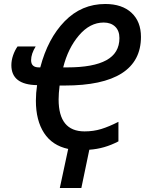

<svg xmlns="http://www.w3.org/2000/svg" viewBox="-20 -745 729 963"><path d="M322 2Q242 -15 201 -78Q160 -141 160 -240Q160 -278 166 -318Q37 -320 37 -418Q37 -442 45.5 -467Q54 -492 68 -512H159Q136 -475 136 -443Q136 -407 175 -407H182Q220 -552 304.5 -638.5Q389 -725 508 -725Q592 -725 639.5 -681Q687 -637 687 -560Q687 -439 591 -377.5Q495 -316 304 -316H279Q274 -276 274 -246Q274 -86 404 -86Q449 -86 488 -98Q527 -110 574 -134V-36Q504 1 428 6L388 198H280ZM318 -407Q448 -407 513.5 -443Q579 -479 579 -554Q579 -591 557.5 -611.5Q536 -632 500 -632Q431 -632 376 -567.5Q321 -503 297 -407Z"/></svg>

Font: Noto Sans UI NarrowMedium
Style: Italic
Weight: 500
Width: 4
Italic angle: -12°
Designer: Monotype Design Team
Foundry: Monotype Imaging Inc.
Version: Version 1.001